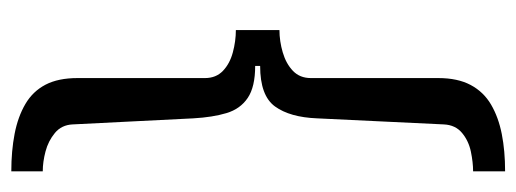

<svg xmlns="http://www.w3.org/2000/svg" viewBox="-314 -462 935 348"><g transform="rotate(-90 154.0 -287.5)"><path d="M18 -735Q55 -735 86 -729Q117 -723 140 -709.5Q163 -696 175 -673Q187 -650 187 -615V-384Q187 -364 200 -351.5Q213 -339 233.5 -333.5Q254 -328 274 -328V-249Q254 -249 233.5 -243Q213 -237 200 -224.5Q187 -212 187 -192V39Q187 74 174.5 97.5Q162 121 139 134.5Q116 148 85.5 154Q55 160 18 160V102Q34 102 53.5 98Q73 94 87.5 82Q102 70 103 49L114 -181Q116 -230 135.5 -257Q155 -284 209 -284V-293Q171 -293 151 -306.5Q131 -320 123.5 -345Q116 -370 114 -405L103 -624Q102 -644 87.5 -656Q73 -668 54 -673Q35 -678 18 -678Z"/></g></svg>

Font: Archivo Expanded
Style: Regular
Weight: 400
Width: 7
Designer: Hector Gatti
Foundry: Omnibus-Type
Version: Version 2.001